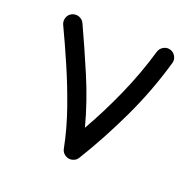

<svg xmlns="http://www.w3.org/2000/svg" viewBox="-99 -615 747 733"><g transform="rotate(20 274.5 -248.0)"><path d="M74.7 -507.8Q88.9 -514.2 103.3 -508.8Q117.7 -503.4 124 -489.7Q161.6 -408.7 202.6 -312.3Q243.7 -215.8 269.5 -117.7Q317.4 -201.7 358.6 -294.4Q399.9 -387.2 428.2 -484.4Q432.6 -498.5 446 -506.1Q459.5 -513.7 473.6 -509.3Q487.8 -505.4 495.4 -491.7Q502.9 -478 498.5 -463.9Q462.4 -338.4 406.7 -221.2Q351.1 -104 288.6 -2.9Q281.7 9.3 267.1 13.2Q252 17.6 238 9Q224.1 0.5 221.2 -15.1Q206.5 -90.3 179.4 -167.7Q152.3 -245.1 120.1 -319.3Q87.9 -393.6 57.1 -458.5Q50.8 -472.7 55.9 -487.1Q61 -501.5 74.7 -507.8Z"/></g></svg>

Font: Mikhak-DS1-FD Regular
Style: Regular
Weight: 400
Designer: Amin Abedi
Version: Version 3.2